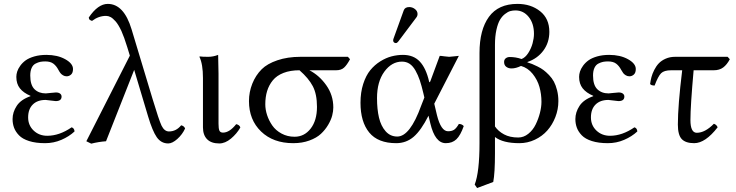

<svg xmlns="http://www.w3.org/2000/svg" viewBox="-20 -718 3739 976"><path d="M123 -121.1Q123 -81.1 150.9 -54.4Q178.7 -27.8 220.2 -27.8Q281.7 -27.8 344.2 -70.8Q357.9 -66.4 358.9 -49.8Q331.1 -23.9 292 -7.1Q252.9 9.8 209 9.8Q161.6 9.8 127.9 -1Q94.2 -11.7 76.7 -30Q59.1 -48.3 51.5 -68.6Q43.9 -88.9 43.9 -112.8Q43.9 -147.5 64.9 -179.7Q85.9 -211.9 134.8 -229V-231Q99.1 -246.1 81.1 -269Q63 -292 63 -327.1Q63 -340.3 67.4 -354.2Q71.8 -368.2 83 -383.8Q94.2 -399.4 110.8 -411.4Q127.4 -423.3 154.8 -431.2Q182.1 -439 215.8 -439Q272 -439 311.5 -417Q351.1 -395 351.1 -367.2Q351.1 -347.7 341.1 -338.9Q331.1 -330.1 318.8 -330.1Q308.6 -330.1 300.3 -335.2Q292 -340.3 287.4 -346.2Q282.7 -352.1 276.9 -362.8Q266.6 -382.8 251.5 -394.3Q236.3 -405.8 210 -405.8Q195.8 -405.8 184.8 -403.6Q173.8 -401.4 160.9 -394.8Q147.9 -388.2 140.9 -372.8Q133.8 -357.4 133.8 -334Q133.8 -285.6 155.5 -264.4Q177.2 -243.2 212.9 -243.2L237.3 -245.6Q261.7 -248 264.2 -248Q277.8 -248 285.4 -242.2Q293 -236.3 293 -227.1Q293 -204.1 263.2 -204.1Q259.3 -204.1 237.8 -207Q216.3 -210 211.9 -210Q169.9 -210 146.5 -186.5Q123 -163.1 123 -121.1Z M920.9 -64.9Q907.2 -34.7 881.6 -11.7Q856 11.2 835 11.2Q799.3 11.2 776.9 -20.5Q754.9 -52.2 732.9 -126L662.1 -362.8L519 0Q481 2.9 443.8 12.2L418.9 0L640.1 -435.1L627 -478Q610.8 -530.3 597.2 -560.5Q581.5 -593.8 567.4 -609.6Q553.2 -625.5 542 -631.3Q530.8 -637.2 519 -637.2Q481.4 -637.2 447.8 -611.8Q443.8 -613.3 442.1 -614Q440.4 -614.7 437.5 -616.5Q434.6 -618.2 433.1 -621.3Q431.6 -624.5 431.2 -628.9Q478 -698.2 527.8 -698.2Q609.9 -698.2 648.9 -568.8L755.9 -213.9Q788.1 -106.9 801.3 -79.1Q815.9 -49.8 838.9 -49.8Q875.5 -49.8 900.9 -81.1Q916 -77.6 920.9 -64.9Z M1011.7 -321.8Q1011.7 -392.1 993.7 -429.2L995.6 -431.2Q1007.3 -429.2 1038.6 -429.2Q1063.5 -429.2 1088.9 -439Q1090.8 -375 1090.8 -342.8V-88.9Q1090.8 -64.5 1095.2 -54.2Q1099.6 -43.9 1113.8 -43.9Q1146.5 -43.9 1180.7 -86.9Q1198.2 -83 1201.7 -69.8Q1183.6 -38.1 1154.1 -13.4Q1124.5 11.2 1094.7 11.2Q1053.7 11.2 1032.7 -10.3Q1011.7 -31.7 1011.7 -70.8Z M1688.5 -360.8H1552.7Q1602.5 -335.4 1638.4 -284.9Q1674.3 -234.4 1674.3 -171.9Q1674.3 -152.8 1668.7 -130.9Q1663.1 -108.9 1648.2 -83.5Q1633.3 -58.1 1611.3 -37.6Q1589.4 -17.1 1552.7 -3.7Q1516.1 9.8 1470.7 9.8Q1368.7 9.8 1307.1 -49.6Q1245.6 -108.9 1245.6 -204.1Q1245.6 -250 1262.5 -292.5Q1279.3 -335 1310.5 -366.2Q1338.4 -394 1390.1 -411.6Q1441.9 -429.2 1507.3 -429.2H1748.5L1759.3 -417Q1743.7 -387.7 1729 -374.3Q1714.4 -360.8 1688.5 -360.8ZM1477.5 -22.9Q1526.9 -22.9 1559.1 -64.2Q1591.3 -105.5 1591.3 -174.8Q1591.3 -239.3 1570.1 -279.8Q1548.8 -320.3 1502.4 -360.8Q1455.6 -360.8 1421.1 -347.4Q1386.7 -334 1366.9 -309.8Q1347.2 -285.6 1337.9 -255.4Q1328.6 -225.1 1328.6 -188Q1328.6 -161.1 1337.6 -133.3Q1346.7 -105.5 1364 -80.3Q1381.3 -55.2 1411.1 -39.1Q1440.9 -22.9 1477.5 -22.9Z M2060.5 -682.1Q2076.2 -682.1 2089.4 -671.9Q2102.5 -661.6 2102.5 -647Q2102.5 -636.7 2096.2 -628.9L2004.4 -506.8Q1998.5 -499 1992.2 -499Q1986.3 -499 1982.4 -502.9Q1978.5 -506.8 1978.5 -512.2Q1978.5 -516.1 1980.5 -522L2032.2 -665Q2038.1 -682.1 2060.5 -682.1ZM2187.5 -190.9 2201.2 -132.8Q2221.7 -50.8 2257.3 -50.8Q2276.4 -50.8 2288.1 -58.3Q2299.8 -65.9 2312.5 -87.9Q2328.1 -87.9 2337.4 -77.1Q2320.8 -29.8 2300 -10Q2279.3 9.8 2246.1 9.8Q2191.4 9.8 2167.5 -90.8L2158.2 -129.9Q2120.6 -55.2 2082.8 -22.7Q2044.9 9.8 1994.1 9.8Q1901.4 9.8 1856.9 -44.4Q1812.5 -98.6 1812.5 -195.8Q1812.5 -248.5 1826.4 -291.5Q1840.3 -334.5 1862.3 -361.3Q1884.3 -388.2 1913.3 -406.2Q1942.4 -424.3 1970.9 -431.6Q1999.5 -439 2028.3 -439Q2082 -439 2113.8 -405.3Q2145.5 -371.6 2161.1 -304.2Q2163.6 -294.9 2167.5 -305.2Q2168 -305.7 2168 -306.2L2215.3 -434.1Q2222.7 -434.1 2239.3 -431.6Q2255.9 -429.2 2263.2 -429.2Q2271 -429.2 2288.6 -431.6Q2306.2 -434.1 2312.5 -434.1ZM2137.2 -222.2 2132.3 -243.2Q2123 -282.7 2114 -309.6Q2105 -336.4 2092 -359.4Q2079.1 -382.3 2062.3 -393.6Q2045.4 -404.8 2023.4 -404.8Q1971.2 -404.8 1933.8 -353.8Q1896.5 -302.7 1896.5 -219.2Q1896.5 -162.6 1906.5 -120.1Q1916.5 -77.6 1940.2 -50.8Q1963.9 -23.9 1999.5 -23.9Q2064.5 -23.9 2121.1 -181.2Z M2496.1 61Q2496.1 162.1 2487.3 207L2405.3 237.8L2393.1 220.2Q2417.5 156.7 2417.5 9.8V-449.2Q2417.5 -566.4 2465.3 -632.3Q2513.2 -698.2 2610.4 -698.2Q2678.7 -698.2 2725.6 -660.9Q2772.5 -623.5 2772.5 -556.2Q2772.5 -502 2742.4 -461.2Q2712.4 -420.4 2661.1 -402.8V-400.9L2685.1 -392.6Q2694.3 -389.2 2712.4 -380.1Q2730.5 -371.1 2742.9 -361.8Q2755.4 -352.5 2770.8 -336.7Q2786.1 -320.8 2795.7 -303Q2805.2 -285.2 2811.8 -259.3Q2818.4 -233.4 2818.4 -204.1Q2818.4 -162.1 2803.2 -123Q2788.1 -84 2762.2 -54.7Q2736.3 -25.4 2699 -7.8Q2661.6 9.8 2620.1 9.8Q2536.6 9.8 2496.1 -21.5ZM2496.1 -75.2Q2512.7 -50.8 2542.2 -34.9Q2571.8 -19 2614.3 -19Q2642.1 -19 2665.5 -37.8Q2689 -56.6 2702.9 -85Q2716.8 -113.3 2724.6 -143.8Q2732.4 -174.3 2732.4 -200.2Q2732.4 -239.7 2722.2 -276.1Q2711.9 -312.5 2687.5 -342.8Q2663.1 -373 2628.4 -382.8Q2602.5 -370.1 2580.1 -370.1Q2564.5 -370.1 2553.5 -378.4Q2542.5 -386.7 2542.5 -402.8Q2542.5 -415 2550.8 -421.6Q2559.1 -428.2 2571.3 -428.2Q2602.1 -428.2 2631.3 -418Q2650.4 -425.3 2665.3 -448.5Q2680.2 -471.7 2687.3 -497.8Q2694.3 -523.9 2694.3 -545.9Q2694.3 -598.6 2667.7 -631.8Q2641.1 -665 2600.1 -665Q2586.4 -665 2574 -661.6Q2561.5 -658.2 2546.9 -646.7Q2532.2 -635.3 2521.5 -617.2Q2510.7 -599.1 2503.4 -566.2Q2496.1 -533.2 2496.1 -490.2Z M2983.9 -121.1Q2983.9 -81.1 3011.7 -54.4Q3039.6 -27.8 3081.1 -27.8Q3142.6 -27.8 3205.1 -70.8Q3218.8 -66.4 3219.7 -49.8Q3191.9 -23.9 3152.8 -7.1Q3113.8 9.8 3069.8 9.8Q3022.5 9.8 2988.8 -1Q2955.1 -11.7 2937.5 -30Q2919.9 -48.3 2912.4 -68.6Q2904.8 -88.9 2904.8 -112.8Q2904.8 -147.5 2925.8 -179.7Q2946.8 -211.9 2995.6 -229V-231Q2960 -246.1 2941.9 -269Q2923.8 -292 2923.8 -327.1Q2923.8 -340.3 2928.2 -354.2Q2932.6 -368.2 2943.8 -383.8Q2955.1 -399.4 2971.7 -411.4Q2988.3 -423.3 3015.6 -431.2Q3043 -439 3076.7 -439Q3132.8 -439 3172.4 -417Q3211.9 -395 3211.9 -367.2Q3211.9 -347.7 3201.9 -338.9Q3191.9 -330.1 3179.7 -330.1Q3169.4 -330.1 3161.1 -335.2Q3152.8 -340.3 3148.2 -346.2Q3143.6 -352.1 3137.7 -362.8Q3127.4 -382.8 3112.3 -394.3Q3097.2 -405.8 3070.8 -405.8Q3056.6 -405.8 3045.7 -403.6Q3034.7 -401.4 3021.7 -394.8Q3008.8 -388.2 3001.7 -372.8Q2994.6 -357.4 2994.6 -334Q2994.6 -285.6 3016.4 -264.4Q3038.1 -243.2 3073.7 -243.2L3098.1 -245.6Q3122.6 -248 3125 -248Q3138.7 -248 3146.2 -242.2Q3153.8 -236.3 3153.8 -227.1Q3153.8 -204.1 3124 -204.1Q3120.1 -204.1 3098.6 -207Q3077.1 -210 3072.8 -210Q3030.8 -210 3007.3 -186.5Q2983.9 -163.1 2983.9 -121.1Z M3411.6 -429.2H3678.7L3689.9 -417Q3675.3 -389.2 3656.2 -375Q3637.2 -360.8 3607.9 -360.8H3505.9Q3489.7 -179.7 3489.7 -107.9Q3489.7 -43 3522 -43Q3564 -43 3608.9 -88.9Q3623 -84 3627.9 -70.8Q3565.4 9.8 3508.8 9.8Q3465.3 9.8 3445.6 -11Q3425.8 -31.7 3425.8 -85Q3425.8 -181.2 3447.8 -360.8H3391.6Q3356 -360.8 3340.8 -345.9Q3325.7 -331.1 3307.6 -283.2Q3290 -283.2 3284.7 -291Q3287.1 -309.1 3291.5 -325.9Q3295.9 -342.8 3305.7 -362.3Q3315.4 -381.8 3328.9 -396Q3342.3 -410.2 3363.8 -419.7Q3385.3 -429.2 3411.6 -429.2Z"/></svg>

Font: Linux Libertine G
Style: Regular
Weight: 400
Designer: Philipp H. Poll
Foundry: Philipp H. Poll
Version: Version 4.7.5